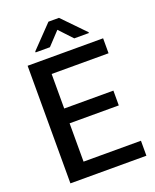

<svg xmlns="http://www.w3.org/2000/svg" viewBox="-165 -1004 883 1097"><g transform="rotate(-20 277.0 -455.5)"><path d="M373 -771 299 -850 225 -771H138V-777L267 -911H331L462 -776V-771ZM69 -715H528V-624H182V-414H481V-324H182V-91H531V0H69Z"/></g></svg>

Font: Freesentation 6 SemiBold
Style: Regular
Weight: 600
Designer: glyphs from Roboto by Christian Robertson / Hangul glyphs from Noto Sans CJK(Source Han Sans) by Jang Soo-young and Kang
Foundry: PT&
Version: Version 2.001